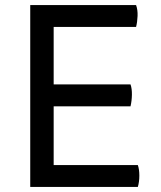

<svg xmlns="http://www.w3.org/2000/svg" viewBox="-20 -742 638 762"><path d="M100 0V-722H520Q527 -703 526 -678.5Q525 -654 520 -635H193V-407H498Q504 -390 503.5 -365.5Q503 -341 498 -320H193V-87H527Q533 -70 533 -45Q533 -20 527 0Z"/></svg>

Font: Borel
Style: Regular
Weight: 400
Designer: Rosalie Wagner
Foundry: ANRT
Version: Version 1.007; ttfautohint (v1.8.4.7-5d5b)